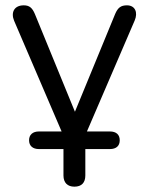

<svg xmlns="http://www.w3.org/2000/svg" viewBox="-20 -513 558 720"><path d="M259 187C286 187 300 172 300 145V46H392C416 46 429 34 429 13C429 -8 416 -20 392 -20H306L485 -436C498 -466 487 -493 456 -493C433 -493 422 -484 412 -461L261 -94L111 -460C101 -484 90 -493 69 -493C33 -493 20 -466 33 -435L211 -20H126C103 -20 89 -8 89 13C89 34 103 46 126 46H218V145C218 172 233 187 259 187Z"/></svg>

Font: SN Pro Book
Style: Regular
Weight: 350
Designer: Tobias Whetton
Foundry: Supernotes
Version: Version 1.003;Glyphs 3.3 (3324)